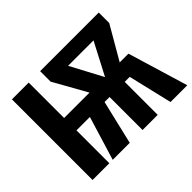

<svg xmlns="http://www.w3.org/2000/svg" viewBox="-145 -928 1165 1165"><g transform="rotate(-45 437.5 -346.0)"><path d="M875 0H731L664 -283H621V0H491V-283H448L381 0H235L321 -282H206V0H62V-692H206V-388H424L304 -602V-692H807V-602L683 -388H758ZM447 -595 557 -388 665 -595Z"/></g></svg>

Font: Fira Sans Condensed SemiBold
Style: Regular
Weight: 600
Width: 3
Designer: bBox Type GmbH & Carrois Corporate GbR & Edenspiekermann AG
Foundry: bBox Type GmbH & Carrois Corporate GbR & Edenspiekermann AG
Version: Version 4.301